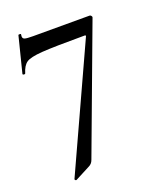

<svg xmlns="http://www.w3.org/2000/svg" viewBox="-131 -493 690 846"><g transform="rotate(-20 214.5 -70.0)"><path d="M151 238 80 275H79Q76 275 74 272.5Q72 270 73 268L335 -304Q339 -311 331 -311Q187 -311 131 -307Q75 -303 56.5 -290Q38 -277 28 -243Q26 -241 23 -241Q20 -241 17.5 -242.5Q15 -244 16 -246L58 -413Q59 -415 65 -414.5Q71 -414 70 -412Q69 -408 69 -402Q69 -392 78.5 -389Q88 -386 117 -386H382Q386 -386 389.5 -381.5Q393 -377 391 -373L172 214Q166 231 151 238Z"/></g></svg>

Font: Cormorant Upright SemiBold
Style: Regular
Weight: 600
Designer: Christian Thalmann (Catharsis Fonts)
Foundry: Catharsis Fonts
Version: Version 3.302